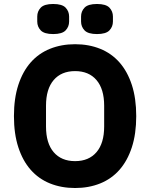

<svg xmlns="http://www.w3.org/2000/svg" viewBox="-20 -932 754 964"><path d="M357 12Q288 12 231 -11Q174 -34 134 -79.5Q94 -125 72 -192.5Q50 -260 50 -349Q50 -438 72 -505.5Q94 -573 134 -618.5Q174 -664 231 -687Q288 -710 357 -710Q426 -710 483 -687Q540 -664 580 -618.5Q620 -573 642 -505.5Q664 -438 664 -349Q664 -260 642 -192.5Q620 -125 580 -79.5Q540 -34 483 -11Q426 12 357 12ZM357 -123Q426 -123 464.5 -168Q503 -213 503 -297V-401Q503 -485 464.5 -530Q426 -575 357 -575Q288 -575 249.5 -530Q211 -485 211 -401V-297Q211 -213 249.5 -168Q288 -123 357 -123ZM247 -761Q202 -761 184.5 -779.5Q167 -798 167 -824V-849Q167 -875 184.5 -893.5Q202 -912 247 -912Q292 -912 309.5 -893.5Q327 -875 327 -849V-824Q327 -798 309.5 -779.5Q292 -761 247 -761ZM467 -761Q422 -761 404.5 -779.5Q387 -798 387 -824V-849Q387 -875 404.5 -893.5Q422 -912 467 -912Q512 -912 529.5 -893.5Q547 -875 547 -849V-824Q547 -798 529.5 -779.5Q512 -761 467 -761Z"/></svg>

Font: IBM Plex Sans Arabic
Style: Bold
Weight: 700
Designer: Mike Abbink, Paul van der Laan, Pieter van Rosmalen, Wael Morcos, Khajak Apelian
Foundry: Bold Monday
Version: Version 1.2